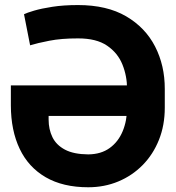

<svg xmlns="http://www.w3.org/2000/svg" viewBox="-20 -749 712 778"><path d="M296.1 -728.5Q412.9 -728.5 491 -683Q569 -637.4 608.5 -560.4Q647.9 -483.5 647.7 -388.7V-312.5Q647.7 -241.4 624.1 -182.4Q600.5 -123.3 558.2 -80.3Q515.8 -37.2 459.4 -13.7Q403 9.8 337.5 9.8Q235.2 9.8 165.2 -30.8Q95.2 -71.4 59.8 -145.8Q24.3 -220.2 24 -321.7V-402.9H535.7V-279.1H177V-264.6Q177 -224.9 192.5 -193.1Q208 -161.3 243.3 -142.6Q278.6 -123.9 337.5 -123.4Q389.5 -123.9 424.4 -149.2Q459.4 -174.5 477.1 -217.3Q494.9 -260.1 494.9 -312.5V-388.7Q494.9 -440.7 476.1 -487.5Q457.3 -534.4 413.9 -564Q370.5 -593.6 296.1 -593.4Q228.9 -593.6 179.7 -583.9Q130.5 -574.3 102 -565.4L77.3 -691.4Q88.9 -697.2 118.2 -705.9Q147.6 -714.6 192.4 -721.5Q237.3 -728.5 296.1 -728.5Z"/></svg>

Font: Inter Display V
Style: Regular
Weight: 400
Designer: Rasmus Andersson
Foundry: rsms
Version: Version 3.015;git-src